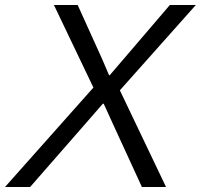

<svg xmlns="http://www.w3.org/2000/svg" viewBox="-53 -749 804 769"><path d="M-33 0 321.1 -398.3 163 -729H258.1L356.9 -510.7L383.7 -447.9H386.6L445.4 -516.4L627.3 -729H731.4L427.1 -387.3L612 0H515.4L398.6 -254.1L362.4 -333.6H358.9L292.3 -257.1L67.6 0Z"/></svg>

Font: Mona Sans ExtraLight
Style: Italic
Weight: 200
Italic angle: -11.6951°
Designer: Deni Anggara
Foundry: GitHub
Version: Version 2.000